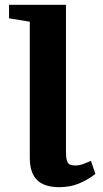

<svg xmlns="http://www.w3.org/2000/svg" viewBox="-20 -763 425 796"><path d="M226 13Q164 13 133.8 -16.5Q103.5 -46 103.5 -109.5V-673L17.5 -687V-743H253.5V-136.5Q253.5 -110.5 257.2 -97.8Q261 -85 269.5 -81Q278 -77 292 -77Q309.5 -77 324.5 -82.8Q339.5 -88.5 357 -96L375.5 -42Q345 -18 308 -2.5Q271 13 226 13Z"/></svg>

Font: Merriweather 36pt
Style: Bold
Weight: 700
Designer: Eben Sorkin
Foundry: Eben Sorkin
Version: Version 2.100